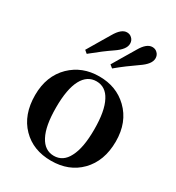

<svg xmlns="http://www.w3.org/2000/svg" viewBox="-203 -979 1028 1119"><g transform="rotate(30 311.0 -419.0)"><path d="M116 -60C166 -9 231 16 311 16C391 16 456 -9 506 -60C557 -112 583 -182 583 -270C583 -357 556 -426 502 -478C451 -527 388 -551 311 -551C234 -551 171 -526 120 -477C67 -425 40 -356 40 -270C40 -182 65 -112 116 -60ZM216 -80C193 -123 182 -185 182 -268C182 -351 193 -413 216 -456C238 -497 270 -518 311 -518C352 -518 384 -497 405 -456C428 -413 439 -351 439 -268C439 -185 428 -123 405 -80C384 -38 352 -17 311 -17C270 -17 238 -38 216 -80ZM180 -628C182 -629 185 -631 188 -634C232 -670 273 -701 310 -726C350 -753 370 -779 370 -805C370 -820 365 -832 355 -841C346 -850 335 -854 322 -854C297 -854 273 -834 250 -794C243 -783 233 -765 219 -742C193 -699 174 -666 161 -644ZM351 -628C393 -663 436 -695 481 -726C521 -753 541 -779 541 -805C541 -820 536 -832 526 -841C517 -850 506 -854 493 -854C467 -854 443 -834 420 -794C409 -775 391 -745 367 -705C351 -678 339 -657 331 -644Z"/></g></svg>

Font: AllPunType Bold
Style: Regular
Weight: 700
Version: 1.0